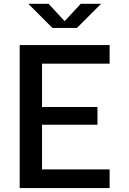

<svg xmlns="http://www.w3.org/2000/svg" viewBox="-20 -960 660 980"><path d="M80.5 0H539.5V-95.5H194.5V-323.5H477.5V-414H194.5V-635H539.5V-730H80.5ZM124.5 -940.5H228L310 -852L392 -940.5H496L373 -817.5H247.5Z"/></svg>

Font: Monaspace Neon Medium
Style: Regular
Weight: 500
Designer: Riley Cran & the Lettermatic Team
Foundry: Lettermatic
Version: Version 1.200 (Monaspace Neon)